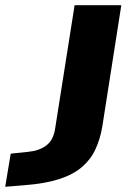

<svg xmlns="http://www.w3.org/2000/svg" viewBox="-160 -523 527 736"><path d="M-140 193 -119 66 -52 59Q-10 55 17 35Q44 15 51 -28L126 -503H305L232 -37Q224 10 206 49Q188 88 154.5 117Q121 146 67 163.5Q13 181 -67 187Z"/></svg>

Font: Nunito Sans 7pt Expanded ExtraBold
Style: Italic
Weight: 800
Width: 7
Italic angle: -9°
Designer: Vernon Adams
Foundry: Vernon Adams
Version: Version 3.101;gftools[0.9.27]